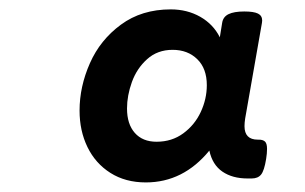

<svg xmlns="http://www.w3.org/2000/svg" viewBox="-20 -610 640 403"><path d="M540.5 -297.4Q540.5 -288.1 538.6 -276.4Q534.7 -252 528.1 -243.7Q521.5 -235.4 508.3 -235.4H499.5Q467.8 -235.4 446.8 -249.8Q425.8 -264.2 419.4 -293.9Q364.7 -227.1 286.1 -227.1Q243.2 -227.1 211.7 -247.1Q180.2 -267.1 163.6 -301.3Q147 -335.4 147 -377.9Q147 -428.2 168.7 -477.3Q190.4 -526.4 233.9 -558.3Q277.3 -590.3 338.4 -590.3Q373 -590.3 400.4 -574.7Q427.7 -559.1 441.4 -531.7L446.3 -562Q448.2 -574.7 459.7 -580.3Q471.2 -585.9 492.7 -585.9Q512.7 -585.9 521.5 -581.5Q530.3 -577.1 530.3 -566.9Q530.3 -564 529.8 -562L494.6 -361.3Q493.2 -352.5 493.2 -345.2Q493.2 -316.9 521 -316.9H522.9Q532.2 -316.9 536.4 -312.7Q540.5 -308.6 540.5 -297.4ZM414.1 -431.2Q414.1 -466.3 394 -485.8Q374 -505.4 342.3 -505.4Q310.5 -505.4 288.8 -485.8Q267.1 -466.3 256.8 -437.7Q246.6 -409.2 246.6 -382.3Q246.6 -349.6 262.9 -331.1Q279.3 -312.5 308.6 -312.5Q340.8 -312.5 364.7 -330.1Q388.7 -347.7 401.4 -375Q414.1 -402.3 414.1 -431.2Z"/></svg>

Font: Courier Prime Sans
Style: Bold Italic
Weight: 700
Italic angle: -10°
Designer: Alan Dague-Greene
Foundry: Quote-Unquote Apps
Version: Version 3.020